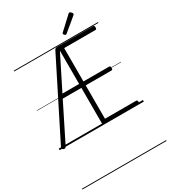

<svg xmlns="http://www.w3.org/2000/svg" viewBox="-395 -1436 1861 2113"><g transform="rotate(-30 535.0 -379.5)"><path d="M1001 0H577Q563 0 556.5 -5.5Q550 -11 550 -23V-474H313L77 -1Q70 11 61.5 13Q53 15 40 10Q29 4 26.5 -4Q24 -12 30 -23L509 -976Q516 -989 523 -993.5Q530 -998 546 -998H1001Q1010 -998 1014 -992.5Q1018 -987 1018 -973Q1018 -959 1014 -953.5Q1010 -948 1001 -948H605V-524H931Q940 -524 944 -518.5Q948 -513 948 -499Q948 -485 944 -479.5Q940 -474 931 -474H605V-50H1001Q1010 -50 1014 -44.5Q1018 -39 1018 -25Q1018 -11 1014 -5.5Q1010 0 1001 0ZM338 -524H550V-947ZM695 -1066Q688 -1066 679 -1075Q670 -1084 670 -1091Q670 -1093 671 -1096.5Q672 -1100 676 -1103L834 -1250Q838 -1253 841 -1256Q844 -1259 848 -1259Q855 -1259 863 -1253Q871 -1247 876.5 -1239.5Q882 -1232 882 -1225Q882 -1221 880.5 -1218Q879 -1215 874 -1210L709 -1073Q704 -1070 701.5 -1068Q699 -1066 695 -1066ZM0 490H1070V500H0ZM0 -20H1070V0H0ZM0 -505H1070V-500H0ZM0 -1010H1070V-1000H0Z"/></g></svg>

Font: Playwrite PE Guides
Style: Regular
Weight: 400
Designer: Veronika Burian, José Scaglione
Foundry: TypeTogether
Version: Version 1.003